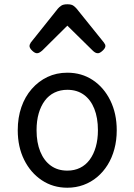

<svg xmlns="http://www.w3.org/2000/svg" viewBox="-20 -859 629 898"><path d="M295 19Q228 19 175.5 -16Q123 -51 93 -111.5Q63 -172 63 -250Q63 -309 80 -358Q97 -407 128.5 -443Q160 -479 202 -499Q244 -519 295 -519Q362 -519 414 -484.5Q466 -450 496 -389Q526 -328 526 -250Q526 -203 515 -162Q504 -121 483.5 -88Q463 -55 434.5 -31Q406 -7 370.5 6Q335 19 295 19ZM295 -61Q328 -61 354.5 -74Q381 -87 399.5 -112Q418 -137 428 -172Q438 -207 438 -250Q438 -308 421 -350.5Q404 -393 372 -416Q340 -439 295 -439Q262 -439 235 -426Q208 -413 189.5 -388Q171 -363 161 -328.5Q151 -294 151 -250Q151 -192 168.5 -149.5Q186 -107 218 -84Q250 -61 295 -61ZM153 -610Q143 -610 130.5 -622Q118 -634 118 -644Q118 -647 119 -650Q120 -653 124 -660L251 -819Q257 -826 266.5 -832.5Q276 -839 295 -839Q314 -839 323 -832.5Q332 -826 338 -819L466 -660Q471 -653 472 -650Q473 -647 473 -644Q473 -634 460 -622Q447 -610 438 -610Q431 -610 425 -613.5Q419 -617 413 -623L295 -739L178 -623Q171 -617 165 -613.5Q159 -610 153 -610Z"/></svg>

Font: Playwrite BE WAL
Style: Regular
Weight: 400
Designer: Veronika Burian, José Scaglione
Foundry: TypeTogether
Version: Version 1.002